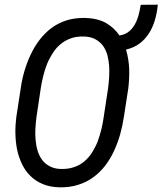

<svg xmlns="http://www.w3.org/2000/svg" viewBox="-20 -798 701 828"><path d="M514.2 -293.5 533.2 -416.5C536.6 -445.3 538.1 -473.6 537.1 -502.4C535.6 -531.2 531.2 -558.1 523.4 -584C545.4 -589.4 564.5 -597.7 580.6 -609.4C596.7 -621.1 609.9 -635.3 621.1 -652.3C632.3 -669.4 641.1 -688.5 647.5 -709.5C653.8 -730.5 658.2 -753.4 660.6 -777.8L586.9 -777.3C584.5 -762.2 581.5 -747.6 577.6 -732.9C573.7 -718.3 568.4 -705.1 561.5 -692.9C554.7 -680.7 545.9 -669.9 535.2 -661.6C524.4 -652.8 511.2 -647.5 495.1 -645C480 -667.5 460.4 -685.5 436.5 -699.2C412.6 -712.4 382.8 -719.7 347.2 -720.7C318.4 -721.2 291.5 -717.8 267.6 -710.4C243.7 -702.6 221.7 -691.9 202.6 -677.7C183.6 -663.6 166.5 -646.5 151.4 -627C136.2 -607.4 123.5 -586.4 112.8 -563.5C101.6 -540.5 92.8 -516.6 85.4 -491.7C78.1 -466.8 72.8 -441.4 69.3 -416.5L50.3 -293C47.4 -269.5 45.9 -246.1 46.4 -222.2C46.9 -198.2 49.3 -175.3 53.7 -153.3C58.1 -131.3 65.4 -110.4 74.7 -90.8C84 -71.3 95.7 -54.2 110.8 -39.6C125.5 -24.9 143.1 -13.2 164.1 -4.4C185.1 4.4 209 9.3 236.8 9.8C266.1 10.3 293 6.8 316.9 -1C340.8 -8.3 362.8 -19 381.8 -33.2C400.9 -46.9 418 -63.5 433.1 -83C447.8 -102.1 460.4 -123 471.2 -146C481.9 -168.9 490.7 -192.9 498 -217.8C504.9 -242.7 510.3 -268.1 514.2 -293.5ZM446.3 -418.5 427.2 -293C424.8 -275.4 421.4 -257.8 417 -239.7C412.6 -221.7 407.2 -204.1 400.9 -187C394 -169.9 385.7 -154.3 376.5 -139.6C367.2 -125 356 -112.3 343.3 -101.6C330.1 -90.8 315.4 -82.5 298.8 -77.1C282.2 -71.3 263.2 -68.8 242.2 -69.3C222.7 -69.8 206.5 -74.2 193.4 -81.5C180.2 -88.9 168.9 -98.1 160.6 -109.9C152.3 -121.6 146 -134.8 141.6 -149.9C137.2 -165 134.8 -180.7 133.3 -196.8C131.8 -212.9 131.8 -229.5 132.8 -246.1C133.8 -262.2 135.3 -277.8 137.2 -292.5L155.8 -417.5C158.2 -434.6 162.1 -452.1 166.5 -470.2C170.9 -488.3 176.3 -505.4 183.1 -522.5C189.9 -539.1 198.2 -554.7 208 -569.8C217.3 -584.5 228.5 -597.2 241.7 -607.9C254.9 -618.7 269.5 -627 286.1 -632.8C302.2 -638.7 320.8 -641.1 341.8 -640.6C361.3 -640.1 377.9 -636.2 391.1 -628.9C404.3 -621.6 415.5 -612.3 423.8 -601.1C432.1 -589.4 438.5 -576.2 442.9 -561.5C446.8 -546.4 449.2 -530.8 450.7 -514.6C451.7 -498.5 451.7 -481.9 450.7 -465.8C449.7 -449.2 448.2 -433.6 446.3 -418.5Z"/></svg>

Font: Roboto Condensed
Style: Italic
Weight: 400
Designer: Google
Version: Version 1.000;PS 001.000;hotconv 1.0.88;makeotf.lib2.5.64775